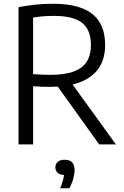

<svg xmlns="http://www.w3.org/2000/svg" viewBox="-20 -768 657 1021"><path d="M78.5 0V-730Q118.5 -737.5 163.5 -742.8Q208.5 -748 262.5 -748Q402 -748 470.5 -694Q539 -640 539 -528.5Q539 -444.5 494.8 -391.8Q450.5 -339 366 -318.5L596.5 0H507.5L287 -307.5Q267.5 -306 246.5 -306Q218 -306 197.2 -307Q176.5 -308 156 -309.5V0ZM245.5 -370Q360 -370 411.8 -408.5Q463.5 -447 463.5 -528.5Q463.5 -609 417 -646.2Q370.5 -683.5 267 -683.5Q233.5 -683.5 207.8 -681.2Q182 -679 156 -674.5V-374Q181.5 -372 200.8 -371Q220 -370 245.5 -370ZM300 233Q309 211.5 313.8 194.8Q318.5 178 320.5 162.5Q298 161.5 286.2 150.5Q274.5 139.5 274.5 122Q274.5 104 287 92.8Q299.5 81.5 324 81.5Q376.5 81.5 376.5 136Q376.5 157.5 369.2 183.8Q362 210 348.5 233Z"/></svg>

Font: Encode Sans SemiCondensed SemiCondensed
Style: Regular
Weight: 400
Width: 4
Designer: Multiple Designers
Foundry: Impallari Type
Version: Version 3.000; ttfautohint (v1.8.3) -l 8 -r 50 -G 200 -x 14 